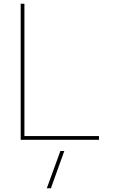

<svg xmlns="http://www.w3.org/2000/svg" viewBox="-20 -750 617 1030"><path d="M111 -730V-20H511V0H91V-730ZM231 260 304 60H325L253 260Z"/></svg>

Font: M PLUS 1p Thin
Style: Regular
Weight: 250
Version: Version 1.062